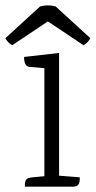

<svg xmlns="http://www.w3.org/2000/svg" viewBox="-41 -698 358 718"><path d="M167 -674 297 -555Q286 -536 271 -529L138 -618L5 -529Q-10 -536 -21 -555L109 -674Q138 -682 167 -674ZM234 0H52V-7Q52 -27 65 -32Q72 -35 125 -39V-443L69 -448Q49 -450 49 -485L180 -500V-41L257 -35Q260 0 234 0Z"/></svg>

Font: Karma Light
Style: Regular
Weight: 300
Designer: Joana Correia
Foundry: Indian Type Foundry
Version: Version 1.202;PS 1.0;hotconv 1.0.78;makeotf.lib2.5.61930; tt